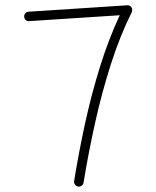

<svg xmlns="http://www.w3.org/2000/svg" viewBox="-20 -679 582 717"><path d="M70.3 -616.7Q69.8 -624 74.5 -629.4Q79.1 -634.8 86.9 -635.3L455.1 -659.2Q462.9 -660.2 468.3 -654.8Q473.6 -649.4 473.6 -641.6Q473.6 -636.2 472.2 -633.8Q428.2 -545.9 394.3 -439.9Q360.4 -334 335.2 -220.7Q310.1 -107.4 292 2.9Q291 9.8 284.9 14.4Q278.8 19 271.5 17.6Q264.6 16.1 260 10Q255.4 3.9 256.8 -2.9Q273.9 -108.9 297.6 -217.8Q321.3 -326.7 353.5 -429.9Q385.7 -533.2 427.2 -622.1L88.9 -600.1Q81.5 -599.6 76.2 -604.2Q70.8 -608.9 70.3 -616.7Z"/></svg>

Font: Mikhak ExtraLight
Style: Regular
Weight: 200
Designer: Amin Abedi
Version: Version 3.3